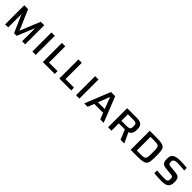

<svg xmlns="http://www.w3.org/2000/svg" viewBox="518 -2371 4154 4154"><g transform="rotate(45 2595.5 -294.0)"><path d="M109 0H203V-404H204L382 0H461L627 -404V0H721V-584H614L427 -125H425L227 -584H109Z M941 0H1044V-584H941Z M1262 0H1626V-86H1365V-584H1262Z M1767 0H2131V-86H1870V-584H1767Z M2278 0H2381V-584H2278Z M2529 0H2632L2690 -146H2961L3019 0H3124L2892 -584H2763ZM2721 -227 2823 -489H2828L2928 -227Z M3258 0H3363V-224H3547L3640 0H3755L3644 -236C3729 -264 3739 -344 3739 -402C3739 -509 3717 -584 3557 -584H3258ZM3363 -303V-502H3520C3628 -502 3633 -475 3633 -402C3633 -332 3627 -303 3517 -303Z M3949 0H4159C4424 0 4436 -49 4436 -291C4436 -537 4424 -584 4159 -584H3949ZM4054 -84V-502H4146C4317 -502 4327 -500 4327 -291C4327 -84 4320 -84 4146 -84Z M4891 8C5024 8 5116 -16 5116 -174C5116 -307 5070 -330 4973 -340L4811 -356C4767 -360 4747 -371 4747 -437C4747 -472 4752 -517 4879 -517C4950 -517 5019 -512 5084 -502V-582C5019 -589 4943 -596 4887 -596C4671 -596 4640 -523 4640 -420C4640 -309 4672 -265 4785 -255L4950 -238C4994 -231 5005 -222 5005 -163C5005 -92 4984 -77 4894 -77C4818 -77 4759 -81 4668 -90V-5C4726 1 4828 8 4891 8Z"/></g></svg>

Font: Saira UNSAM Medium SC
Style: Regular
Weight: 500
Designer: Hector Gatti with collaboration of the Omnibus-Type team
Foundry: Omnibus-Type
Version: Version 1.072;PS 001.072;hotconv 1.0.88;makeotf.lib2.5.64775